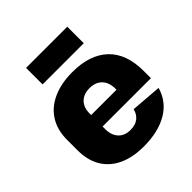

<svg xmlns="http://www.w3.org/2000/svg" viewBox="-202 -890 1045 1045"><g transform="rotate(-45 321.0 -367.0)"><path d="M310 11Q226 11 165.5 -17.5Q105 -46 73 -99.5Q41 -153 41 -229V-311Q41 -386 75 -440Q109 -494 172.5 -522.5Q236 -551 322 -551Q456 -551 528.5 -482Q601 -413 601 -281V-225H195V-313H453L424 -279V-321Q424 -369 398 -396Q372 -423 326 -423Q281 -423 255 -397Q229 -371 229 -325V-204Q229 -158 254 -131Q279 -104 323 -104Q362 -104 385 -122.5Q408 -141 415 -172L593 -158Q570 -76 496.5 -32.5Q423 11 310 11ZM477 -745V-618H160V-745Z"/></g></svg>

Font: Pathway Extreme SemiCondensed ExtraBold
Style: Regular
Weight: 800
Width: 4
Version: Version 1.001;gftools[0.9.26]